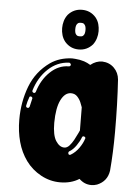

<svg xmlns="http://www.w3.org/2000/svg" viewBox="-58 -900 688 945"><g transform="rotate(5 286.0 -427.5)"><path d="M428.7 0Q395 0 368.8 -25.2Q328.7 0 274.8 0Q224.3 0 179.5 -24.5Q134.7 -49 105 -89.6Q75.7 -130.2 61.9 -180.9Q48 -231.7 48 -290.6Q48 -378.2 77.2 -454.7Q106.4 -531.2 173.8 -579.2Q218.8 -610.4 280.7 -612.9L296.5 -611.9Q319.3 -610.4 341.1 -603.5Q357.4 -598 372.3 -588.6Q399.5 -610.4 430.2 -610.4Q465.3 -608.9 488.6 -585.9Q511.9 -562.9 514.9 -528.7Q522.8 -409.9 522.8 -270.8Q522.8 -168.8 514.9 -78.2Q506.9 -25.2 457.4 -5Q443.6 0 428.7 0ZM109.4 -427.2Q111.9 -427.2 113.9 -429Q115.8 -430.7 116.8 -432.2Q135.1 -494.1 176.5 -533.2Q217.8 -572.3 267.8 -572.3Q271.3 -572.3 274.3 -574.8Q277.2 -577.2 277.2 -580.7Q277.2 -584.2 274.3 -587.4Q271.3 -590.6 267.8 -590.6Q209.4 -588.1 164.6 -546Q119.8 -504 100 -438.1V-435.6Q100 -430.2 105.9 -427.7ZM280.2 -172.3Q294.1 -172.3 305.4 -184.9Q316.8 -197.5 326.2 -214.6Q335.6 -231.7 343.1 -248Q347 -256.4 350 -262.9L349 -377.2Q346.5 -384.7 340.3 -400Q334.2 -415.3 322 -428.5Q309.9 -441.6 290.6 -441.6Q260.4 -441.6 240.8 -402.5Q221.3 -363.4 220.8 -289.6Q220.8 -227.7 238.9 -200Q256.9 -172.3 280.2 -172.3ZM84.7 -351Q90.1 -351 93.1 -357.4L102.5 -397.5L103 -400Q103 -403.5 100.2 -405.9Q97.5 -408.4 94.1 -408.4Q91.1 -408.4 89.1 -406.9Q87.1 -405.4 87.1 -402.5Q79.2 -381.7 75.7 -361.4V-359.4Q75.7 -356.9 77.2 -354.7Q78.7 -352.5 81.7 -352ZM310.4 -138.6 314.9 -140.1Q338.6 -154 355.7 -178.5Q372.8 -203 379.2 -225.2L380.2 -227.2Q380.2 -230.2 377.2 -232.9Q374.3 -235.6 369.8 -235.6Q364.9 -235.6 362.9 -230.2Q356.4 -211.9 340.8 -189.1Q325.2 -166.3 305.9 -155.4Q302.5 -152.5 302.5 -147.5L303.5 -143.6Q304 -141.1 306.2 -139.9Q308.4 -138.6 310.4 -138.6ZM377.7 -824.3Q389.6 -809.4 394.3 -792.3Q399 -775.2 399 -757.4Q399 -739.6 393.8 -722.5Q388.6 -705.4 377.7 -690.6Q350 -659.4 308.9 -659.4Q267.8 -659.4 240.6 -690.6Q228.7 -705.4 223.8 -722.5Q218.8 -739.6 218.8 -757.4Q218.8 -775.2 223.8 -792.3Q228.7 -809.4 240.1 -824.3Q267.8 -855.4 308.9 -855.4Q350.5 -855.4 377.7 -824.3ZM327.2 -731.2Q334.2 -738.6 334.2 -757.4Q334.2 -776.2 327.2 -783.7Q324.8 -787.1 321.3 -789.1Q317.8 -791.1 308.9 -791.1Q300.5 -791.1 296.8 -789.1Q293.1 -787.1 290.6 -783.7Q283.7 -776.2 283.7 -757.4Q283.7 -738.6 290.6 -731.2Q293.6 -727.7 297 -726Q300.5 -724.3 308.9 -724.3Q316.8 -724.3 320.8 -726Q324.8 -727.7 327.2 -731.2Z"/></g></svg>

Font: AKL FREE 002
Style: Regular
Weight: 400
Designer: AKL
Foundry: AKL
Version: Version 1.00;August 17, 2024;FontCreator 13.0.0.2675 64-bit